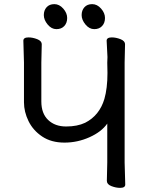

<svg xmlns="http://www.w3.org/2000/svg" viewBox="-20 -895 719 929"><path d="M561 14Q541 14 519 5.5Q497 -3 497 -20L499 -109V-297Q471 -257 413 -231Q355 -205 292 -205Q228 -205 184 -234.5Q140 -264 118 -309Q96 -354 96 -400V-592L93 -698Q93 -714 118 -714Q138 -714 160 -705.5Q182 -697 182 -680L180 -592V-404Q180 -346 213 -314.5Q246 -283 300 -283Q354 -283 392 -301Q461 -336 485 -416Q500 -468 500 -542L499 -592L500 -619L496 -698Q496 -714 521 -714Q541 -714 563 -705.5Q585 -697 585 -680L583 -592V-109L586 -2Q586 14 561 14ZM291 -769Q277 -754 253 -754Q229 -754 210.5 -776.5Q192 -799 192 -822Q192 -845 205.5 -860Q219 -875 243 -875Q267 -875 286 -853.5Q305 -832 305 -808Q305 -784 291 -769ZM474 -769Q460 -754 436 -754Q412 -754 393.5 -776.5Q375 -799 375 -822Q375 -845 388.5 -860Q402 -875 426 -875Q450 -875 469 -853.5Q488 -832 488 -808Q488 -784 474 -769Z"/></svg>

Font: LXGW WenKai Medium
Style: Regular
Weight: 500
Designer: LXGW / Fontworks Inc.
Foundry: LXGW / Fontworks Inc.
Version: Version 1.501; October 10, 2024